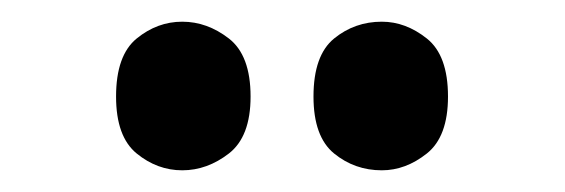

<svg xmlns="http://www.w3.org/2000/svg" viewBox="-20 -778 521 177"><path d="M332 -621Q307 -621 288 -636.5Q269 -652 269 -689Q269 -727 288 -742.5Q307 -758 332 -758Q354 -758 373.5 -742.5Q393 -727 393 -689Q393 -652 373.5 -636.5Q354 -621 332 -621ZM148 -621Q125 -621 106 -636.5Q87 -652 87 -689Q87 -727 106 -742.5Q125 -758 148 -758Q171 -758 191 -742.5Q211 -727 211 -689Q211 -652 191 -636.5Q171 -621 148 -621Z"/></svg>

Font: Noto Serif Tamil ExtraCondensed Black
Style: Regular
Weight: 900
Width: 2
Designer: Indian Type Foundry, Tom Grace, and the Monotype Design Team
Foundry: Monotype Imaging Inc.
Version: Version 2.004; ttfautohint (v1.8.4.7-5d5b)